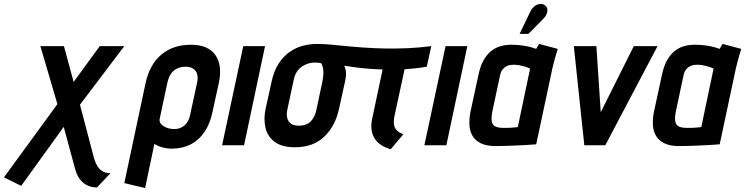

<svg xmlns="http://www.w3.org/2000/svg" viewBox="-45 -734 3765 970"><path d="M429 61 359 -205 583 -501H459L327 -320L278 -501H159L245 -208L-25 162L62 205L277 -93L334 118Q343 151 359 172Q375 193 397 203Q419 213 445 213L513 141Q491 141 474.5 132Q458 123 447 105Q436 87 429 61Z M1029 -171 1060 -312Q1080 -404 1043 -456Q1006 -508 920 -508Q829 -508 769.5 -457.5Q710 -407 690 -312L583 191L688 216L735 -7Q743 -2 752.5 2.5Q762 7 773 10Q784 13 796 15Q808 17 820 17Q876 17 918 -4.5Q960 -26 988.5 -68Q1017 -110 1029 -171ZM951 -318 916 -156Q912 -133 901 -116.5Q890 -100 873.5 -91Q857 -82 835 -82Q823 -82 809.5 -85Q796 -88 784 -95Q772 -102 765.5 -112Q759 -122 762 -135L801 -318Q807 -344 819 -361.5Q831 -379 850 -388Q869 -397 892 -397Q916 -397 931 -387Q946 -377 951 -359.5Q956 -342 951 -318Z M1077 0H1188L1294 -501H1184Z M1999 -384 1948 -148Q1943 -123 1945.5 -105Q1948 -87 1959.5 -75.5Q1971 -64 1993 -56L1929 20Q1901 12 1880.5 -1.5Q1860 -15 1847.5 -34.5Q1835 -54 1832 -79Q1829 -104 1835 -133L1888 -383Q1854 -384 1821 -386.5Q1788 -389 1756 -393Q1724 -397 1694 -402Q1702 -386 1703 -366Q1704 -346 1697 -317L1668 -185Q1649 -97 1593 -43.5Q1537 10 1445 10Q1379 10 1342.5 -17.5Q1306 -45 1296 -89.5Q1286 -134 1297 -185L1327 -321Q1339 -377 1363.5 -414Q1388 -451 1419.5 -472.5Q1451 -494 1486 -503Q1521 -512 1554 -512Q1575 -512 1594.5 -511Q1614 -510 1633.5 -508Q1653 -506 1674 -504Q1732 -498 1788.5 -494Q1845 -490 1901 -489Q1957 -488 2015 -490.5Q2073 -493 2134 -501L2111 -397Q2083 -392 2055.5 -389Q2028 -386 1999 -384ZM1579 -414Q1573 -416 1567.5 -416.5Q1562 -417 1556.5 -417.5Q1551 -418 1544 -418Q1530 -418 1514 -413.5Q1498 -409 1482.5 -399Q1467 -389 1455.5 -372.5Q1444 -356 1439 -331L1406 -177Q1402 -157 1406 -139Q1410 -121 1424 -110Q1438 -99 1465 -99Q1504 -99 1525 -121Q1546 -143 1553 -177L1584 -323Q1586 -334 1587.5 -344.5Q1589 -355 1589 -364.5Q1589 -374 1588 -382.5Q1587 -391 1584.5 -399Q1582 -407 1579 -414Z M2099 0H2210L2316 -501H2206Z M2773 -487 2679 -512Q2673 -504 2668.5 -495.5Q2664 -487 2664 -487Q2657 -490 2639.5 -495Q2622 -500 2596 -504Q2570 -508 2539 -508Q2509 -508 2483 -500.5Q2457 -493 2435.5 -475.5Q2414 -458 2397.5 -428.5Q2381 -399 2372 -355L2332 -170Q2325 -135 2326.5 -103.5Q2328 -72 2342 -48Q2356 -24 2384.5 -10Q2413 4 2459 4Q2482 4 2509.5 3Q2537 2 2564.5 1Q2592 0 2614.5 -1.5Q2637 -3 2650.5 -4Q2664 -5 2664 -5L2746 -390Q2750 -407 2756.5 -431.5Q2763 -456 2773 -487ZM2442 -169 2481 -352Q2485 -372 2494 -383Q2503 -394 2514 -399.5Q2525 -405 2535.5 -406Q2546 -407 2554 -407Q2562 -407 2572.5 -405.5Q2583 -404 2594.5 -401Q2606 -398 2616 -394.5Q2626 -391 2633 -387L2571 -92Q2561 -91 2551.5 -90Q2542 -89 2533 -88.5Q2524 -88 2515 -88Q2506 -88 2497 -88Q2473 -88 2458.5 -94.5Q2444 -101 2440 -118.5Q2436 -136 2442 -169ZM2699 -638Q2711 -650 2716.5 -663.5Q2722 -677 2720 -689Q2718 -701 2707 -708Q2693 -717 2678.5 -713.5Q2664 -710 2653 -700.5Q2642 -691 2636 -679L2580 -563H2625Z M2854 -501 2907 0H3013L3277 -501H3157L2990 -167L2968 -501Z M3700 -487 3606 -512Q3600 -504 3595.5 -495.5Q3591 -487 3591 -487Q3584 -490 3566.5 -495Q3549 -500 3523 -504Q3497 -508 3466 -508Q3436 -508 3410 -500.5Q3384 -493 3362.5 -475.5Q3341 -458 3324.5 -428.5Q3308 -399 3299 -355L3259 -170Q3252 -135 3253.5 -103.5Q3255 -72 3269 -48Q3283 -24 3311.5 -10Q3340 4 3386 4Q3409 4 3436.5 3Q3464 2 3491.5 1Q3519 0 3541.5 -1.5Q3564 -3 3577.5 -4Q3591 -5 3591 -5L3673 -390Q3677 -407 3683.5 -431.5Q3690 -456 3700 -487ZM3369 -169 3408 -352Q3412 -372 3421 -383Q3430 -394 3441 -399.5Q3452 -405 3462.5 -406Q3473 -407 3481 -407Q3489 -407 3499.5 -405.5Q3510 -404 3521.5 -401Q3533 -398 3543 -394.5Q3553 -391 3560 -387L3498 -92Q3488 -91 3478.5 -90Q3469 -89 3460 -88.5Q3451 -88 3442 -88Q3433 -88 3424 -88Q3400 -88 3385.5 -94.5Q3371 -101 3367 -118.5Q3363 -136 3369 -169Z"/></svg>

Font: Advent Pro
Style: Italic
Weight: 400
Italic angle: -12°
Designer: VivaRado, Andreas Kalpakidis
Foundry: VivaRado, Andreas Kalpakidis
Version: Version 3.000